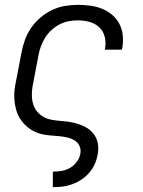

<svg xmlns="http://www.w3.org/2000/svg" viewBox="-20 -562 590 792"><path d="M198 210V146H199Q216 146 234 143Q252 140 268 131Q284 122 296 106.5Q308 91 311 74Q315 56 308 40.5Q301 25 286.5 16.5Q272 8 255.5 4.5Q239 1 221 -0.5Q203 -2 185.5 -3.5Q168 -5 151 -9Q134 -13 119.5 -20.5Q105 -28 92.5 -38.5Q80 -49 70 -62Q60 -75 53.5 -90Q47 -105 43.5 -122Q40 -139 39 -156Q38 -173 40 -191Q42 -209 46 -227L69 -347Q74 -373 83.5 -399Q93 -425 109 -448Q125 -471 147.5 -490Q170 -509 195.5 -521Q221 -533 248 -537.5Q275 -542 301 -542Q327 -542 353 -538.5Q379 -535 402 -525.5Q425 -516 443.5 -500Q462 -484 473 -462.5Q484 -441 486.5 -415Q489 -389 484 -362L483 -357H412L413 -361Q418 -386 412 -410Q406 -434 389.5 -449.5Q373 -465 349.5 -471.5Q326 -478 301 -478Q283 -478 263.5 -474.5Q244 -471 226 -461.5Q208 -452 192.5 -438Q177 -424 166.5 -407Q156 -390 149 -371.5Q142 -353 139 -335L116 -215Q111 -190 111.5 -166Q112 -142 121 -121.5Q130 -101 148.5 -87Q167 -73 190 -68.5Q213 -64 237.5 -62.5Q262 -61 285 -55.5Q308 -50 328.5 -40Q349 -30 363.5 -13Q378 4 383 27Q388 50 383 74Q380 94 371.5 113.5Q363 133 349 149.5Q335 166 317 178Q299 190 279 197.5Q259 205 239 207.5Q219 210 199 210Z"/></svg>

Font: Lode Term
Style: Italic
Weight: 400
Italic angle: -11°
Monospace: yes
Designer: Belleve Invis
Foundry: Belleve Invis
Version: Version 29.2.0